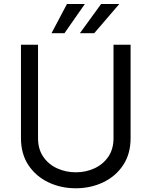

<svg xmlns="http://www.w3.org/2000/svg" viewBox="-20 -958 781 990"><path d="M565.3 -727.3H653.4V-245.7Q653.4 -164.1 614.7 -106.2Q576 -48.3 511.7 -17.8Q447.4 12.8 370.7 12.8Q294 12.8 229.8 -17.8Q165.5 -48.3 126.8 -106.2Q88.1 -164.1 88.1 -245.7V-727.3H176.1V-245.7Q176.1 -188.9 203.1 -149.7Q230.1 -110.4 274.5 -90Q318.9 -69.6 370.7 -69.6Q422.6 -69.6 467 -90Q511.4 -110.4 538.4 -149.7Q565.3 -188.9 565.3 -245.7ZM392 -786.9 501.4 -937.5H595.2L465.9 -786.9ZM245.7 -786.9 325.3 -937.5H417.6L312.5 -786.9Z"/></svg>

Font: Inter UI
Style: Regular
Weight: 400
Designer: Rasmus Andersson
Foundry: rsms
Version: 3.2;8d6f07862